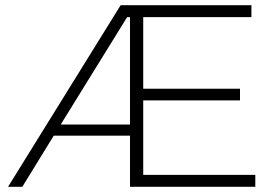

<svg xmlns="http://www.w3.org/2000/svg" viewBox="-20 -720 1048 740"><path d="M481 -240V-654H470L214 -240ZM532 -46H964V0H481V-197H187L66 0H11L445 -700H949V-654H532V-378H905V-333H532Z"/></svg>

Font: Montserrat Z Light
Style: Regular
Weight: 300
Designer: Julieta Ulanovsky
Foundry: Julieta Ulanovsky
Version: Version 8.000